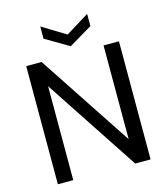

<svg xmlns="http://www.w3.org/2000/svg" viewBox="-128 -996 960 1096"><g transform="rotate(-15 351.5 -448.0)"><path d="M534 -698V-144L168 -698H77V0H168V-555L534 0H625V-698ZM352 -811 213 -896V-824L352 -742L490 -824V-896Z"/></g></svg>

Font: Matrixport Regular
Style: Regular
Weight: 400
Designer: Ninad Kale (Devanagari), Jonny Pinhorn (Latin)
Foundry: Indian Type Foundry
Version: Version 3.200;PS 1.000;hotconv 16.6.54;makeotf.lib2.5.65590